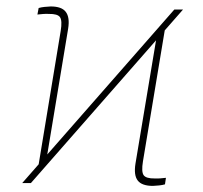

<svg xmlns="http://www.w3.org/2000/svg" viewBox="-20 -576 639 604"><path d="M49.8 0 528.3 -545.9H555.7L77.1 0ZM97.7 -35.2 170.9 -478.5Q176.3 -511.2 168.7 -522Q161.1 -532.7 133.8 -532.2Q124.5 -532.7 115.7 -532Q106.9 -531.2 97.7 -530.3L101.6 -550.8Q109.9 -553.2 119.4 -554.2Q128.9 -555.2 139.6 -555.7Q156.7 -555.7 168.5 -551.5Q180.2 -547.4 186.8 -538.8Q193.4 -530.3 195.3 -517.1Q197.3 -503.9 194.3 -485.4L123 -55.7ZM460.9 8.8Q443.8 8.8 431.9 4.6Q419.9 0.5 413.3 -8.1Q406.7 -16.6 405 -30Q403.3 -43.5 406.2 -61.5L475.6 -477.5L501 -497.1L429.7 -68.4Q424.3 -35.6 431.9 -24.9Q439.5 -14.2 466.8 -14.6Q475.6 -14.2 484.4 -14.9Q493.2 -15.6 502 -16.6L499 3.9Q490.7 6.3 481 7.3Q471.2 8.3 460.9 8.8Z"/></svg>

Font: Inter Thin
Style: Italic
Weight: 250
Italic angle: -9.3988°
Designer: Rasmus Andersson
Foundry: rsms
Version: Version 4.001;git-66647c0bb